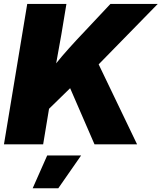

<svg xmlns="http://www.w3.org/2000/svg" viewBox="-20 -748 837 995"><path d="M170.4 -122.1 190.4 -307.1Q218.8 -349.6 244.9 -385.3Q271 -420.9 302.2 -457.5Q333.5 -494.1 376.5 -540.5L552.2 -727.5H797.4L431.2 -353L413.1 -358.9ZM0.5 0 121.1 -727.5H324.2L298.3 -571.3L260.7 -361.8L247.6 -265.6L203.6 0ZM469.7 0 342.8 -292.5 479.5 -439 690.4 0ZM149.4 227.5 224.6 57.6H400.4L282.2 227.5Z"/></svg>

Font: Inter 18pt Black
Style: Italic
Weight: 900
Italic angle: -9.3988°
Designer: Rasmus Andersson
Foundry: rsms
Version: Version 4.001;git-66647c0bb